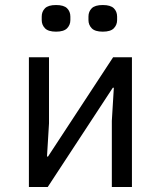

<svg xmlns="http://www.w3.org/2000/svg" viewBox="-20 -744 640 764"><path d="M95 0V-516H175V-253L167 -121H171L209 -179L430 -516H505V0H425V-263L433 -395H429L425 -389L170 0ZM203 -618Q172 -618 159 -631.5Q146 -645 146 -664V-678Q146 -698 159 -711Q172 -724 203 -724Q234 -724 247 -711Q260 -698 260 -678V-664Q260 -645 247 -631.5Q234 -618 203 -618ZM389 -618Q358 -618 345 -631.5Q332 -645 332 -664V-678Q332 -698 345 -711Q358 -724 389 -724Q420 -724 433 -711Q446 -698 446 -678V-664Q446 -645 433 -631.5Q420 -618 389 -618Z"/></svg>

Font: Lilex
Style: Regular
Weight: 400
Monospace: yes
Designer: Mike Abbink, Paul van der Laan, Pieter van Rosmalen, Mikhael Khrustik
Foundry: Mikhael Khrustik
Version: Version 2.510